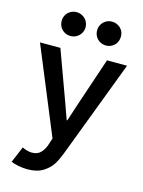

<svg xmlns="http://www.w3.org/2000/svg" viewBox="-139 -826 835 1119"><g transform="rotate(15 278.5 -266.5)"><path d="M40 194.3 81.1 96.7Q95.2 104 110.6 108.2Q126 112.3 139.6 112.3Q175.3 112.3 194.8 89.8Q214.4 67.4 222.7 39.1L234.9 1.5L19.5 -520.5H142.6L253.9 -215.8L287.1 -123H291L321.3 -215.8L423.8 -520.5H544.9L322.3 66.4Q307.6 105.5 289.3 135.7Q271 166 234.1 189.5Q197.3 212.9 139.6 212.9Q111.8 212.9 84.2 207.3Q56.6 201.7 40 194.3ZM322.8 -674.8Q322.8 -694.3 332.3 -710.7Q341.8 -727.1 358.2 -736.6Q374.5 -746.1 394 -746.1Q414.1 -746.1 430.9 -736.6Q447.8 -727.1 457.3 -710.7Q466.8 -694.3 466.3 -674.8Q466.3 -654.8 457 -638.2Q447.8 -621.6 431.4 -612.1Q415 -602.5 395 -602.5Q375 -602.5 358.4 -612.1Q341.8 -621.6 332.3 -638.2Q322.8 -654.8 322.8 -674.8ZM108.9 -674.8Q108.9 -694.3 118.4 -710.7Q127.9 -727.1 144.3 -736.6Q160.6 -746.1 180.2 -746.1Q200.2 -746.1 216.8 -736.6Q233.4 -727.1 243.2 -710.9Q252.9 -694.8 253.4 -674.8Q253.4 -654.8 243.7 -638.2Q233.9 -621.6 217.5 -612.1Q201.2 -602.5 181.2 -602.5Q161.1 -602.5 144.5 -612.1Q127.9 -621.6 118.4 -638.2Q108.9 -654.8 108.9 -674.8Z"/></g></svg>

Font: Reddit Sans Chocolate SemiBold
Style: Regular
Weight: 600
Designer: Stephen Hutchings
Foundry: Reddit
Version: Version 1.011